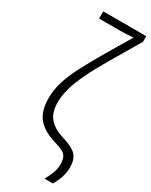

<svg xmlns="http://www.w3.org/2000/svg" viewBox="-245 -809 834 1060"><g transform="rotate(30 172.5 -279.0)"><path d="M252 202Q270 170 280 142Q290 114 289 86Q289 54 274.5 35Q260 16 210 2Q125 -22 87 -67.5Q49 -113 49 -195Q49 -246 64.5 -298Q80 -350 112 -412Q144 -474 193 -558L288 -718Q272 -716 247.5 -715Q223 -714 197 -714H71V-760H345V-724L234 -536Q187 -456 158.5 -396Q130 -336 117 -289Q104 -242 104 -200Q104 -164 114.5 -134.5Q125 -105 153.5 -81.5Q182 -58 237 -42Q296 -24 319.5 2.5Q343 29 343 78Q343 111 333 141.5Q323 172 305 202Z"/></g></svg>

Font: Noto Sans Condensed Light
Style: Regular
Weight: 300
Width: 3
Designer: Monotype Design Team
Foundry: Monotype Imaging Inc.
Version: Version 2.013; ttfautohint (v1.8.4.7-5d5b)